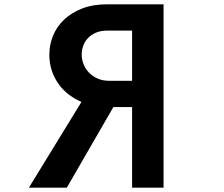

<svg xmlns="http://www.w3.org/2000/svg" viewBox="-20 -818 1040 891"><path d="M358 -345Q328 -358 301 -378Q274 -398 253.5 -426Q233 -454 221 -488.5Q209 -523 209 -565Q209 -610 226 -652Q243 -694 277 -726.5Q311 -759 361 -778.5Q411 -798 478 -798H739V53H593V-321H506L290 53H114ZM593 -443V-676H479Q448 -676 425.5 -666.5Q403 -657 388 -641Q373 -625 366 -605Q359 -585 359 -565Q359 -543 367.5 -521Q376 -499 392 -482Q408 -465 432 -454Q456 -443 487 -443Z"/></svg>

Font: LINE Seed JP_TTF Bold
Style: Regular
Weight: 700
Designer: LINE & Fontrix & Fontworks
Version: Version 1.009